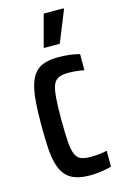

<svg xmlns="http://www.w3.org/2000/svg" viewBox="-113 -766 527 825"><g transform="rotate(-15 150.5 -353.5)"><path d="M182 8Q143 8 116.5 -1.5Q90 -11 73.5 -31Q57 -51 48.5 -82Q40 -113 37.5 -155.5Q35 -198 35 -254Q35 -315 38.5 -359.5Q42 -404 51.5 -434.5Q61 -465 77.5 -483.5Q94 -502 119.5 -510Q145 -518 181 -518Q205 -518 231 -515Q257 -512 275 -506V-435Q259 -438 241 -440Q223 -442 204 -442Q179 -442 162.5 -435Q146 -428 138 -409Q130 -390 127 -353.5Q124 -317 124 -256Q124 -193 127 -155.5Q130 -118 138.5 -99Q147 -80 163.5 -74Q180 -68 206 -68Q225 -68 243.5 -70Q262 -72 278 -76V-5Q255 1 231 4.5Q207 8 182 8ZM132 -572V-577L169 -715H258V-710L202 -572Z"/></g></svg>

Font: Saira ExtraCondensed SemiBold
Style: Regular
Weight: 600
Width: 2
Designer: Hector Gatti with collaboration of the Omnibus-Type team
Foundry: Omnibus-Type
Version: Version 1.101